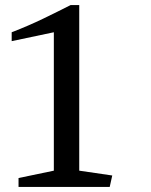

<svg xmlns="http://www.w3.org/2000/svg" viewBox="-20 -736 596 756"><path d="M422 -45 412 0H53V-35L192 -64V-609L26 -574V-609Q91 -634 150 -662.5Q209 -691 258 -716H292V-64Z"/></svg>

Font: Brawler
Style: Regular
Weight: 400
Designer: Oleg Frolov, Haley Fiege
Foundry: Oleg Frolov, Haley Fiege
Version: Version 1.101; ttfautohint (v1.8.3)